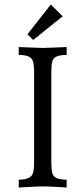

<svg xmlns="http://www.w3.org/2000/svg" viewBox="-20 -838 358 861"><path d="M279 -592Q248 -591 233.5 -584.5Q219 -578 214.5 -562.5Q210 -547 210 -513V-111Q210 -78 214.5 -62Q219 -46 233.5 -39.5Q248 -33 279 -32V3L249 1Q198 -2 172 -2Q147 -2 96 1L64 3V-32Q94 -33 108.5 -40Q123 -47 128 -62.5Q133 -78 133 -111V-513Q133 -546 128 -562Q123 -578 108.5 -584.5Q94 -591 64 -592V-627Q106 -625 116 -625Q162 -623 172 -623Q183 -623 229 -625Q239 -625 279 -627ZM261 -765 129 -659 103 -684 208 -818Z"/></svg>

Font: Gupter
Style: Regular
Weight: 400
Designer: Octavio Pardo
Version: Version 1.000